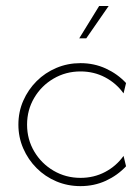

<svg xmlns="http://www.w3.org/2000/svg" viewBox="-20 -616 464 644"><path d="M250 8.3Q206.9 8.3 169.1 -7.6Q131.2 -23.6 102.8 -52.1Q74.3 -80.6 58 -118.1Q41.7 -155.6 41.7 -197.9Q41.7 -241 58 -278.1Q74.3 -315.3 102.8 -343.8Q131.2 -372.2 169.1 -388.2Q206.9 -404.2 250 -404.2Q295.8 -404.2 335.1 -386.1Q374.3 -368.1 402.8 -337.5L394.4 -302.8Q370.1 -336.8 332.6 -356.6Q295.1 -376.4 250 -376.4Q200.7 -376.4 159.7 -352.4Q118.8 -328.5 94.8 -287.8Q70.8 -247.2 70.8 -197.9Q70.8 -148.6 94.8 -108Q118.8 -67.4 159.7 -43.4Q200.7 -19.4 250 -19.4Q295.1 -19.4 332.6 -39.2Q370.1 -59 394.4 -93.1L402.8 -58.3Q374.3 -27.8 335.1 -9.7Q295.8 8.3 250 8.3ZM245.8 -487.5 312.5 -595.8H344.4L269.4 -487.5Z"/></svg>

Font: Afacad Flux Thin
Style: Regular
Weight: 250
Designer: Kristian Moeller
Foundry: Dicotype
Version: Version 1.100